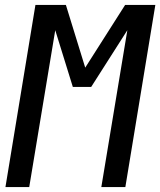

<svg xmlns="http://www.w3.org/2000/svg" viewBox="-20 -755 647 775"><path d="M2 0 123 -735H246L324 -482L485 -735H607L486 0H389L494 -633L348 -404H274L203 -633L98 0Z"/></svg>

Font: Iosevka SS04 Medium Extended
Style: Italic
Weight: 500
Width: 7
Italic angle: -9°
Monospace: yes
Designer: Belleve Invis
Foundry: Belleve Invis
Version: Version 19.0.0; ttfautohint (v1.8.4)